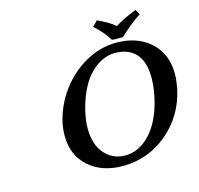

<svg xmlns="http://www.w3.org/2000/svg" viewBox="-115 -928 1099 1061"><g transform="rotate(-15 434.5 -397.5)"><path d="M577.1 -605Q549.8 -605 522.5 -595.7Q495.1 -586.4 466.6 -565.2Q438 -543.9 413.8 -512.7Q389.6 -481.4 368.7 -433.3Q347.7 -385.3 335 -326.2Q325.2 -282.2 325.2 -241.2Q325.2 -147.5 371.6 -95.2Q418 -43 488.8 -43Q569.3 -43 633.8 -113.5Q698.2 -184.1 726.1 -311Q738.8 -371.6 738.8 -420.9Q738.8 -513.2 696.8 -559.1Q654.8 -605 577.1 -605ZM860.8 -328.1Q829.1 -178.2 717.8 -84.2Q606.4 9.8 460 9.8Q341.3 9.8 266.6 -56.4Q191.9 -122.6 191.9 -234.9Q191.9 -274.4 200.2 -311Q222.2 -405.8 281.2 -485.1Q340.3 -564.5 424.6 -611.3Q508.8 -658.2 599.1 -658.2Q720.2 -658.2 794.7 -590.3Q869.1 -522.5 869.1 -409.2Q869.1 -375.5 860.8 -328.1ZM594.2 -678.2 581.1 -680.2Q553.7 -726.1 500 -775.9L528.8 -805.2Q594.7 -775.4 627.9 -746.1Q685.1 -780.8 750 -805.2L766.1 -775.9Q705.6 -736.8 644 -678.2Z"/></g></svg>

Font: Linear Smooth
Style: Bold Italic
Weight: 700
Designer: Philipp H. Poll, Flanker
Foundry: Philipp H. Poll, reworked by Flanker
Version: Version 1.061 | FøM Fix